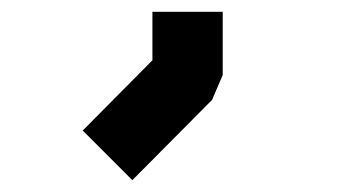

<svg xmlns="http://www.w3.org/2000/svg" viewBox="-20 -209 580 325"><path d="M357 -189V-82L339 -40L204 96L120 12L238 -107V-189Z"/></svg>

Font: ibm3270
Style: Regular
Weight: 400
Monospace: yes
Version: Version 2.0.3